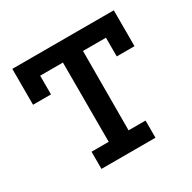

<svg xmlns="http://www.w3.org/2000/svg" viewBox="-135 -726 864 862"><g transform="rotate(-30 297.5 -294.5)"><path d="M32 -589H558V-403H466V-500H347L346 -89H434V0H154V-89H243V-500H125V-403H32Z"/></g></svg>

Font: Podkova SemiBold
Style: Regular
Weight: 600
Designer: Ilya Yudin
Foundry: Cyreal (www.cyreal.org)
Version: Version 2.103